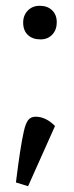

<svg xmlns="http://www.w3.org/2000/svg" viewBox="-20 -508 257 663"><path d="M60 -430Q60 -455 76 -471.5Q92 -488 117 -488Q144 -488 160 -472.5Q176 -457 176 -431Q176 -405 160.5 -388.5Q145 -372 120 -372Q92 -372 76 -387.5Q60 -403 60 -430ZM170 -73 77 135 35 122Q50 0 62 -53Q68 -81 77 -93Q86 -105 103 -105Q138 -105 170 -73Z"/></svg>

Font: BreeCF
Style: Light
Weight: 300
Designer: Veronika Burian, Jos Scaglione
Foundry: TypeTogether
Version: Version 0.0.2